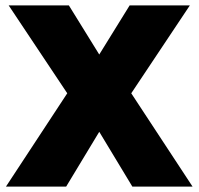

<svg xmlns="http://www.w3.org/2000/svg" viewBox="-20 -688 732 708"><path d="M468 0 346 -202 224 0H2L228 -344L12 -668H234L346 -487L458 -668H680L464 -344L690 0Z"/></svg>

Font: Celebes Black
Style: Regular
Weight: 900
Designer: Anugrah Pasau
Foundry: Lafontype
Version: Version 1.000; ttfautohint (v1.8.4)